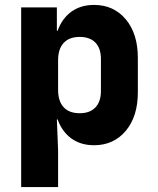

<svg xmlns="http://www.w3.org/2000/svg" viewBox="-20 -580 640 780"><path d="M66 180V-550H211V-455H214Q232 -505 270 -532.5Q308 -560 362 -560Q442 -560 491 -501.5Q540 -443 540 -345V-205Q540 -107 491 -48.5Q442 10 362 10Q308 10 270 -17.5Q232 -45 214 -95H211L216 30V180ZM304 -120Q345 -120 367.5 -143.5Q390 -167 390 -210V-340Q390 -384 367.5 -407Q345 -430 304 -430Q261 -430 238.5 -405.5Q216 -381 216 -335V-215Q216 -169 238.5 -144.5Q261 -120 304 -120Z"/></svg>

Font: NKDuy Mono ExtraBold
Style: Regular
Weight: 800
Monospace: yes
Designer: NKDuy
Foundry: NKDuy
Version: Version 2.251; ttfautohint (v1.8.4.7-5d5b)